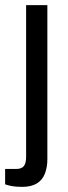

<svg xmlns="http://www.w3.org/2000/svg" viewBox="-39 -546 265 750"><path d="M47 184Q36 184 24 183Q12 182 0.5 179.5Q-11 177 -19 174V114H24Q45 114 54 103Q63 92 63 67V-526H146V76Q146 107 136.5 132Q127 157 105 170.5Q83 184 47 184Z"/></svg>

Font: Archivo SemiCondensed
Style: Regular
Weight: 400
Width: 4
Designer: Hector Gatti
Foundry: Omnibus-Type
Version: Version 2.001